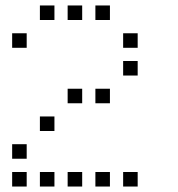

<svg xmlns="http://www.w3.org/2000/svg" viewBox="-20 -696 640 692"><path d="M124.8 -676.2Q123.8 -676.2 123.8 -676.2Q123.8 -676.2 123.8 -675.2V-624.8Q123.8 -623.8 123.8 -623.8Q123.8 -623.8 124.8 -623.8H175.2Q176.2 -623.8 176.2 -623.8Q176.2 -623.8 176.2 -624.8V-675.2Q176.2 -676.2 176.2 -676.2Q176.2 -676.2 175.2 -676.2ZM224.8 -676.2Q223.8 -676.2 223.8 -676.2Q223.8 -676.2 223.8 -675.2V-624.8Q223.8 -623.8 223.8 -623.8Q223.8 -623.8 224.8 -623.8H275.2Q276.2 -623.8 276.2 -623.8Q276.2 -623.8 276.2 -624.8V-675.2Q276.2 -676.2 276.2 -676.2Q276.2 -676.2 275.2 -676.2ZM324.8 -676.2Q323.8 -676.2 323.8 -676.2Q323.8 -676.2 323.8 -675.2V-624.8Q323.8 -623.8 323.8 -623.8Q323.8 -623.8 324.8 -623.8H375.2Q376.2 -623.8 376.2 -623.8Q376.2 -623.8 376.2 -624.8V-675.2Q376.2 -676.2 376.2 -676.2Q376.2 -676.2 375.2 -676.2ZM24.8 -576.2Q23.8 -576.2 23.8 -576.2Q23.8 -576.2 23.8 -575.2V-524.8Q23.8 -523.8 23.8 -523.8Q23.8 -523.8 24.8 -523.8H75.2Q76.2 -523.8 76.2 -523.8Q76.2 -523.8 76.2 -524.8V-575.2Q76.2 -576.2 76.2 -576.2Q76.2 -576.2 75.2 -576.2ZM424.8 -576.2Q423.8 -576.2 423.8 -576.2Q423.8 -576.2 423.8 -575.2V-524.8Q423.8 -523.8 423.8 -523.8Q423.8 -523.8 424.8 -523.8H475.2Q476.2 -523.8 476.2 -523.8Q476.2 -523.8 476.2 -524.8V-575.2Q476.2 -576.2 476.2 -576.2Q476.2 -576.2 475.2 -576.2ZM424.8 -476.2Q423.8 -476.2 423.8 -476.2Q423.8 -476.2 423.8 -475.2V-424.8Q423.8 -423.8 423.8 -423.8Q423.8 -423.8 424.8 -423.8H475.2Q476.2 -423.8 476.2 -423.8Q476.2 -423.8 476.2 -424.8V-475.2Q476.2 -476.2 476.2 -476.2Q476.2 -476.2 475.2 -476.2ZM224.8 -376.2Q223.8 -376.2 223.8 -376.2Q223.8 -376.2 223.8 -375.2V-324.8Q223.8 -323.8 223.8 -323.8Q223.8 -323.8 224.8 -323.8H275.2Q276.2 -323.8 276.2 -323.8Q276.2 -323.8 276.2 -324.8V-375.2Q276.2 -376.2 276.2 -376.2Q276.2 -376.2 275.2 -376.2ZM324.8 -376.2Q323.8 -376.2 323.8 -376.2Q323.8 -376.2 323.8 -375.2V-324.8Q323.8 -323.8 323.8 -323.8Q323.8 -323.8 324.8 -323.8H375.2Q376.2 -323.8 376.2 -323.8Q376.2 -323.8 376.2 -324.8V-375.2Q376.2 -376.2 376.2 -376.2Q376.2 -376.2 375.2 -376.2ZM124.8 -276.2Q123.8 -276.2 123.8 -276.2Q123.8 -276.2 123.8 -275.2V-224.8Q123.8 -223.8 123.8 -223.8Q123.8 -223.8 124.8 -223.8H175.2Q176.2 -223.8 176.2 -223.8Q176.2 -223.8 176.2 -224.8V-275.2Q176.2 -276.2 176.2 -276.2Q176.2 -276.2 175.2 -276.2ZM24.8 -176.2Q23.8 -176.2 23.8 -176.2Q23.8 -176.2 23.8 -175.2V-124.8Q23.8 -123.8 23.8 -123.8Q23.8 -123.8 24.8 -123.8H75.2Q76.2 -123.8 76.2 -123.8Q76.2 -123.8 76.2 -124.8V-175.2Q76.2 -176.2 76.2 -176.2Q76.2 -176.2 75.2 -176.2ZM24.8 -76.2Q23.8 -76.2 23.8 -76.2Q23.8 -76.2 23.8 -75.2V-24.8Q23.8 -23.8 23.8 -23.8Q23.8 -23.8 24.8 -23.8H75.2Q76.2 -23.8 76.2 -23.8Q76.2 -23.8 76.2 -24.8V-75.2Q76.2 -76.2 76.2 -76.2Q76.2 -76.2 75.2 -76.2ZM124.8 -76.2Q123.8 -76.2 123.8 -76.2Q123.8 -76.2 123.8 -75.2V-24.8Q123.8 -23.8 123.8 -23.8Q123.8 -23.8 124.8 -23.8H175.2Q176.2 -23.8 176.2 -23.8Q176.2 -23.8 176.2 -24.8V-75.2Q176.2 -76.2 176.2 -76.2Q176.2 -76.2 175.2 -76.2ZM224.8 -76.2Q223.8 -76.2 223.8 -76.2Q223.8 -76.2 223.8 -75.2V-24.8Q223.8 -23.8 223.8 -23.8Q223.8 -23.8 224.8 -23.8H275.2Q276.2 -23.8 276.2 -23.8Q276.2 -23.8 276.2 -24.8V-75.2Q276.2 -76.2 276.2 -76.2Q276.2 -76.2 275.2 -76.2ZM324.8 -76.2Q323.8 -76.2 323.8 -76.2Q323.8 -76.2 323.8 -75.2V-24.8Q323.8 -23.8 323.8 -23.8Q323.8 -23.8 324.8 -23.8H375.2Q376.2 -23.8 376.2 -23.8Q376.2 -23.8 376.2 -24.8V-75.2Q376.2 -76.2 376.2 -76.2Q376.2 -76.2 375.2 -76.2ZM424.8 -76.2Q423.8 -76.2 423.8 -76.2Q423.8 -76.2 423.8 -75.2V-24.8Q423.8 -23.8 423.8 -23.8Q423.8 -23.8 424.8 -23.8H475.2Q476.2 -23.8 476.2 -23.8Q476.2 -23.8 476.2 -24.8V-75.2Q476.2 -76.2 476.2 -76.2Q476.2 -76.2 475.2 -76.2Z"/></svg>

Font: Doto Black
Style: Regular
Weight: 900
Monospace: yes
Version: Version 1.000